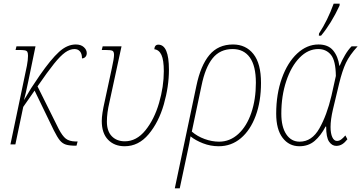

<svg xmlns="http://www.w3.org/2000/svg" viewBox="-20 -789 1974 1049"><path d="M454 -499Q454 -486 446.5 -478Q439 -470 428 -470Q428 -495 417 -508Q406 -521 387 -521Q362 -521 336 -502.5Q310 -484 275 -440.5Q240 -397 185 -317L301 -84Q321 -46 339.5 -31.5Q358 -17 392 -16H404L398 7H393Q359 7 340 1Q321 -5 307 -22Q293 -39 274 -77L169 -294L107 -205L64 0H37L127 -430Q133 -462 133 -484Q133 -499 129.5 -505.5Q126 -512 115.5 -514Q105 -516 81 -516H65L70 -536H174L135 -347Q120 -274 111 -242L150 -307L197 -377Q258 -465 302.5 -505.5Q347 -546 394 -546Q422 -546 438 -531.5Q454 -517 454 -499Z M536 -128Q536 -165 552 -235L591 -416Q603 -470 603 -489Q603 -507 594.5 -511.5Q586 -516 554 -516H536L541 -536H644L578 -231Q564 -172 564 -125Q564 -72 591 -44.5Q618 -17 662 -17Q726 -17 774.5 -77Q823 -137 849 -226.5Q875 -316 875 -400Q875 -461 862 -489Q849 -517 823 -520Q825 -545 845 -545Q903 -545 903 -408Q903 -316 875 -218.5Q847 -121 792 -55.5Q737 10 661 10Q605 10 570.5 -25.5Q536 -61 536 -128Z M1053 -320Q1076 -431 1124 -488.5Q1172 -546 1253 -546Q1323 -546 1364.5 -494Q1406 -442 1406 -336Q1406 -235 1377 -156.5Q1348 -78 1296 -34Q1244 10 1175 10Q1130 10 1089 -6Q1048 -22 1021 -44Q1015 -6 1004 43L962 240H935ZM1378 -337Q1378 -429 1345 -475Q1312 -521 1251 -521Q1182 -521 1141.5 -470.5Q1101 -420 1081 -321L1028 -70Q1058 -44 1098 -29.5Q1138 -15 1177 -15Q1236 -15 1282 -57Q1328 -99 1353 -172.5Q1378 -246 1378 -337Z M1489 -168Q1489 -275 1520 -361.5Q1551 -448 1604 -497Q1657 -546 1720 -546Q1773 -546 1800 -513.5Q1827 -481 1834 -430H1836Q1848 -459 1865 -488Q1882 -517 1901 -536H1934Q1890 -488 1870 -445.5Q1850 -403 1833 -333L1799 -191Q1786 -135 1786 -95Q1786 -60 1795.5 -39.5Q1805 -19 1821 -19Q1833 -19 1843.5 -26.5Q1854 -34 1867 -49L1878 -28Q1864 -10 1849.5 -1Q1835 8 1817 8Q1794 8 1778 -15Q1762 -38 1762 -97L1759 -98Q1733 -48 1699 -19Q1665 10 1616 10Q1559 10 1524 -36Q1489 -82 1489 -168ZM1791 -266 1815 -374Q1814 -458 1788 -489.5Q1762 -521 1719 -521Q1663 -521 1617 -474Q1571 -427 1544 -346Q1517 -265 1517 -168Q1517 -96 1544 -55.5Q1571 -15 1617 -15Q1684 -15 1725 -87.5Q1766 -160 1791 -266ZM1723 -606Q1770 -678 1803 -769H1836L1835 -758Q1790 -661 1734 -594H1722Z"/></svg>

Font: Noto Serif NarrowThin
Style: Italic
Weight: 250
Width: 4
Italic angle: -12°
Designer: Monotype Design Team
Foundry: Monotype Imaging Inc.
Version: Version 1.001